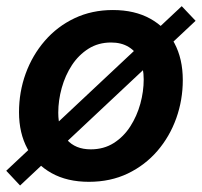

<svg xmlns="http://www.w3.org/2000/svg" viewBox="-31 -565 641 609"><path d="M251 11.7Q182.1 11.7 132.6 -15.9Q83 -43.5 56.2 -93Q29.3 -142.6 29.3 -209Q29.3 -273.4 50.5 -331.8Q71.8 -390.1 111.1 -435.5Q150.4 -481 205.3 -507.1Q260.3 -533.2 327.1 -533.2Q396 -533.2 445.8 -505.6Q495.6 -478 522.2 -428.2Q548.8 -378.4 548.8 -311Q548.8 -248 528.1 -189.9Q507.3 -131.8 468.3 -86.4Q429.2 -41 374.3 -14.6Q319.3 11.7 251 11.7ZM256.8 -91.3Q298.3 -91.3 329.8 -111.3Q361.3 -131.3 382.3 -164.1Q403.3 -196.8 414.1 -235.8Q424.8 -274.9 424.8 -313Q424.8 -349.6 412.6 -375.7Q400.4 -401.9 377.2 -416Q354 -430.2 321.3 -430.2Q280.8 -430.2 249.5 -410.4Q218.3 -390.6 197 -358.2Q175.8 -325.7 164.8 -286.1Q153.8 -246.6 153.8 -207.5Q153.8 -153.3 180.9 -122.3Q208 -91.3 256.8 -91.3ZM32.7 23.4 -11.2 -23.4 545.4 -545.4 589.4 -499Z"/></svg>

Font: Inter 28pt SemiBold
Style: Italic
Weight: 600
Italic angle: -9.3988°
Designer: Rasmus Andersson
Foundry: rsms
Version: Version 4.001;git-66647c0bb